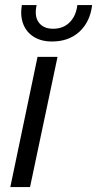

<svg xmlns="http://www.w3.org/2000/svg" viewBox="-20 -754 391 774"><path d="M21.6 0 131.3 -524.7H211.9L101.1 0ZM189.7 -586.7Q146.7 -586.7 116.9 -605.1Q87 -623.4 73.9 -656.5Q60.9 -689.6 68 -733.6H127.7Q117.6 -688.4 136.4 -663.3Q155.3 -638.1 194 -638.1Q235.6 -638.1 261.4 -664.6Q287.1 -691.1 291.7 -733.6H351.4Q343.3 -666 300.4 -626.4Q257.4 -586.7 189.7 -586.7Z"/></svg>

Font: Mona Sans ExtraLight
Style: Italic
Weight: 200
Italic angle: -11.6951°
Designer: Deni Anggara
Foundry: GitHub
Version: Version 2.000